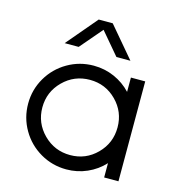

<svg xmlns="http://www.w3.org/2000/svg" viewBox="-110 -827 855 931"><g transform="rotate(15 317.5 -361.5)"><path d="M141.1 -579.6 271 -732.9H341.3L471.2 -579.6H400.9L306.6 -690.9L211.4 -579.6ZM494.6 0V-71.8Q459 -33.2 410.2 -11.7Q361.3 9.8 306.6 9.8Q235.8 9.8 175.8 -25.1Q115.7 -60.1 80.8 -120.1Q45.9 -180.2 45.9 -251Q45.9 -321.3 80.8 -381.1Q115.7 -440.9 175.8 -475.8Q235.8 -510.7 306.6 -510.7Q361.3 -510.7 410.2 -489.3Q459 -467.8 494.6 -429.7V-501.5H566.4V0ZM494.6 -251Q494.6 -329.1 439.7 -384.3Q384.8 -439.5 306.6 -439.5Q228 -439.5 172.6 -384.3Q117.2 -329.1 117.2 -251Q117.2 -172.9 172.6 -117.4Q228 -62 306.6 -62Q384.8 -62 439.7 -117.2Q494.6 -172.4 494.6 -251Z"/></g></svg>

Font: Basically A Sans Serif
Style: Regular
Weight: 400
Designer: Hyung-Suk Kim
Foundry: Mental Design
Version: 1.000